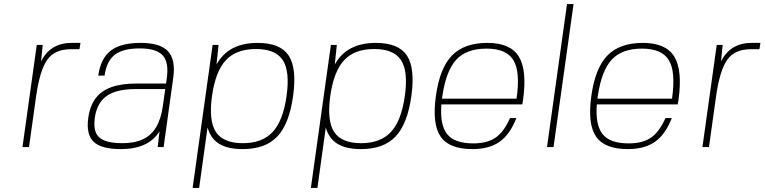

<svg xmlns="http://www.w3.org/2000/svg" viewBox="-20 -720 3743 940"><path d="M157 -250 122 0H90L160 -500H189L181 -419Q226 -510 331 -510H374L369 -479H326Q248 -479 211.5 -427.5Q175 -376 157 -250Z M761 -77Q707 10 572 10Q476 10 438.5 -26Q401 -62 412 -141Q420 -201 447.5 -238Q475 -275 524.5 -293Q574 -311 649 -311H793L797 -340Q807 -416 776 -449.5Q745 -483 664 -483Q582 -483 542 -452Q502 -421 492 -350H461Q473 -434 522 -472Q571 -510 669 -510Q764 -510 802.5 -469Q841 -428 828 -338L781 0H752ZM789 -284H645Q550 -284 502 -250Q454 -216 444 -142Q438 -97 449.5 -70.5Q461 -44 492.5 -31.5Q524 -19 580 -19Q638 -19 678.5 -37.5Q719 -56 743.5 -96Q768 -136 777 -199Z M1241 -510Q1352 -510 1393 -448.5Q1434 -387 1415 -250Q1396 -113 1337.5 -51.5Q1279 10 1168 10Q1095 10 1053 -16Q1011 -42 996 -96L955 200H923L1021 -500H1050L1040 -404Q1098 -510 1241 -510ZM1233 -480Q1137 -480 1086 -425.5Q1035 -371 1018 -250Q1001 -129 1037 -74Q1073 -19 1169 -19Q1264 -19 1315 -74Q1366 -129 1383 -250Q1400 -371 1364.5 -425.5Q1329 -480 1233 -480Z M1820 -510Q1931 -510 1972 -448.5Q2013 -387 1994 -250Q1975 -113 1916.5 -51.5Q1858 10 1747 10Q1674 10 1632 -16Q1590 -42 1575 -96L1534 200H1502L1600 -500H1629L1619 -404Q1677 -510 1820 -510ZM1812 -480Q1716 -480 1665 -425.5Q1614 -371 1597 -250Q1580 -129 1616 -74Q1652 -19 1748 -19Q1843 -19 1894 -74Q1945 -129 1962 -250Q1979 -371 1943.5 -425.5Q1908 -480 1812 -480Z M2141 -209Q2133 -109 2169 -63.5Q2205 -18 2297 -18Q2365 -18 2406 -46Q2447 -74 2477 -142H2508Q2477 -62 2426 -26Q2375 10 2293 10Q2179 10 2137 -51.5Q2095 -113 2114 -250Q2133 -387 2193 -448.5Q2253 -510 2366 -510Q2478 -510 2519.5 -444Q2561 -378 2541 -232L2537 -209ZM2362 -482Q2264 -482 2214 -428Q2164 -374 2146 -251L2144 -237H2509Q2528 -369 2493.5 -425.5Q2459 -482 2362 -482Z M2658 0 2756 -700H2788L2690 0Z M2902 -209Q2894 -109 2930 -63.5Q2966 -18 3058 -18Q3126 -18 3167 -46Q3208 -74 3238 -142H3269Q3238 -62 3187 -26Q3136 10 3054 10Q2940 10 2898 -51.5Q2856 -113 2875 -250Q2894 -387 2954 -448.5Q3014 -510 3127 -510Q3239 -510 3280.5 -444Q3322 -378 3302 -232L3298 -209ZM3123 -482Q3025 -482 2975 -428Q2925 -374 2907 -251L2905 -237H3270Q3289 -369 3254.5 -425.5Q3220 -482 3123 -482Z M3486 -250 3451 0H3419L3489 -500H3518L3510 -419Q3555 -510 3660 -510H3703L3698 -479H3655Q3577 -479 3540.5 -427.5Q3504 -376 3486 -250Z"/></svg>

Font: Fivo Sans Thin
Style: Regular
Weight: 250
Foundry: Alexander Slobzheninov
Version: 1.0